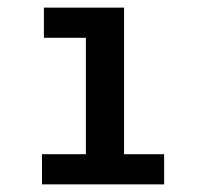

<svg xmlns="http://www.w3.org/2000/svg" viewBox="-20 -483 540 503"><path d="M90 0V-79H205V-384H95V-463H305V-79H410V0Z"/></svg>

Font: Inconsolata SemiBold
Style: Regular
Weight: 600
Monospace: yes
Designer: Raph Levien, Cyreal, Brenton Simpson
Foundry: Raph Levien, Cyreal, Google
Version: Version 3.100; ttfautohint (v1.8.4.7-5d5b)